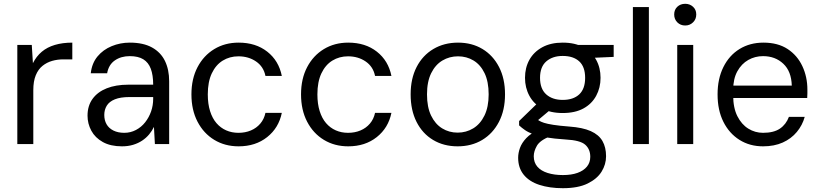

<svg xmlns="http://www.w3.org/2000/svg" viewBox="-20 -757 4307 1009"><path d="M71 0V-521H147L153 -425Q171 -461 199.5 -485Q228 -509 268.5 -521Q309 -533 360 -533V-445H312Q282 -445 254 -437Q226 -429 203.5 -411Q181 -393 168 -361.5Q155 -330 155 -283V0Z M621 12Q561 12 520.5 -10.5Q480 -33 460 -70Q440 -107 440 -149Q440 -201 466.5 -237.5Q493 -274 541 -293Q589 -312 654 -312H785Q785 -362 772.5 -395.5Q760 -429 733 -445.5Q706 -462 662 -462Q616 -462 583.5 -439.5Q551 -417 543 -372H457Q463 -425 492.5 -460.5Q522 -496 567 -514.5Q612 -533 662 -533Q733 -533 779 -507.5Q825 -482 847 -436.5Q869 -391 869 -330V0H794L789 -90Q779 -69 763.5 -50.5Q748 -32 727 -18Q706 -4 679.5 4Q653 12 621 12ZM633 -59Q666 -59 694.5 -74Q723 -89 743 -114.5Q763 -140 774 -171.5Q785 -203 785 -238V-247H661Q613 -247 583.5 -235Q554 -223 541 -201.5Q528 -180 528 -153Q528 -125 540 -104Q552 -83 576 -71Q600 -59 633 -59Z M1234 12Q1162 12 1106 -22Q1050 -56 1018 -117.5Q986 -179 986 -261Q986 -343 1018 -404Q1050 -465 1106 -499Q1162 -533 1234 -533Q1324 -533 1384.5 -485.5Q1445 -438 1461 -358H1375Q1365 -407 1325.5 -434Q1286 -461 1233 -461Q1187 -461 1150.5 -438.5Q1114 -416 1093 -371.5Q1072 -327 1072 -261Q1072 -211 1084 -173Q1096 -135 1117.5 -110Q1139 -85 1168.5 -72Q1198 -59 1233 -59Q1269 -59 1298.5 -71.5Q1328 -84 1348 -107.5Q1368 -131 1375 -164H1461Q1445 -85 1384 -36.5Q1323 12 1234 12Z M1810 12Q1738 12 1682 -22Q1626 -56 1594 -117.5Q1562 -179 1562 -261Q1562 -343 1594 -404Q1626 -465 1682 -499Q1738 -533 1810 -533Q1900 -533 1960.5 -485.5Q2021 -438 2037 -358H1951Q1941 -407 1901.5 -434Q1862 -461 1809 -461Q1763 -461 1726.5 -438.5Q1690 -416 1669 -371.5Q1648 -327 1648 -261Q1648 -211 1660 -173Q1672 -135 1693.5 -110Q1715 -85 1744.5 -72Q1774 -59 1809 -59Q1845 -59 1874.5 -71.5Q1904 -84 1924 -107.5Q1944 -131 1951 -164H2037Q2021 -85 1960 -36.5Q1899 12 1810 12Z M2385 12Q2312 12 2256 -21.5Q2200 -55 2169 -116.5Q2138 -178 2138 -261Q2138 -344 2169.5 -405Q2201 -466 2257.5 -499.5Q2314 -533 2387 -533Q2460 -533 2515.5 -499.5Q2571 -466 2602.5 -405Q2634 -344 2634 -261Q2634 -178 2602 -116.5Q2570 -55 2514 -21.5Q2458 12 2385 12ZM2385 -60Q2430 -60 2467 -82.5Q2504 -105 2526 -150Q2548 -195 2548 -261Q2548 -328 2526.5 -372.5Q2505 -417 2468.5 -439Q2432 -461 2387 -461Q2342 -461 2305 -439Q2268 -417 2246 -372.5Q2224 -328 2224 -261Q2224 -194 2245.5 -149.5Q2267 -105 2303.5 -82.5Q2340 -60 2385 -60Z M2938 232Q2868 232 2814.5 214.5Q2761 197 2732 161Q2703 125 2703 72Q2703 47 2712.5 20.5Q2722 -6 2745.5 -31Q2769 -56 2812 -76L2874 -42Q2818 -20 2801.5 9Q2785 38 2785 64Q2785 97 2804 119Q2823 141 2858 152Q2893 163 2938 163Q2983 163 3015 151.5Q3047 140 3064.5 118.5Q3082 97 3082 67Q3082 27 3055.5 3.5Q3029 -20 2952 -24Q2891 -28 2850 -35Q2809 -42 2783 -51.5Q2757 -61 2739.5 -73Q2722 -85 2708 -98V-121L2806 -216L2884 -190L2778 -101L2791 -138Q2802 -130 2812 -123.5Q2822 -117 2839 -111.5Q2856 -106 2887.5 -101Q2919 -96 2971 -92Q3042 -87 3084.5 -68Q3127 -49 3146 -16Q3165 17 3165 64Q3165 107 3141.5 145Q3118 183 3068 207.5Q3018 232 2938 232ZM2937 -163Q2873 -163 2829 -187Q2785 -211 2762 -253.5Q2739 -296 2739 -348Q2739 -401 2762 -442.5Q2785 -484 2829.5 -508.5Q2874 -533 2937 -533Q3002 -533 3046 -508.5Q3090 -484 3113 -442.5Q3136 -401 3136 -348Q3136 -296 3113 -253.5Q3090 -211 3046 -187Q3002 -163 2937 -163ZM2937 -232Q2993 -232 3024 -261Q3055 -290 3055 -348Q3055 -406 3024 -434.5Q2993 -463 2937 -463Q2884 -463 2851 -434.5Q2818 -406 2818 -348Q2818 -290 2850.5 -261Q2883 -232 2937 -232ZM3024 -450 2999 -521H3205V-458Z M3306 0V-720H3390V0Z M3539 0V-521H3623V0ZM3581 -623Q3556 -623 3539.5 -639.5Q3523 -656 3523 -681Q3523 -706 3539.5 -721.5Q3556 -737 3581 -737Q3605 -737 3622 -721.5Q3639 -706 3639 -681Q3639 -656 3622 -639.5Q3605 -623 3581 -623Z M3990 12Q3920 12 3866 -22Q3812 -56 3781.5 -117Q3751 -178 3751 -261Q3751 -343 3781.5 -404.5Q3812 -466 3866.5 -499.5Q3921 -533 3992 -533Q4068 -533 4119 -499.5Q4170 -466 4196.5 -409.5Q4223 -353 4223 -286Q4223 -276 4223 -266Q4223 -256 4222 -242H3814V-307H4141Q4139 -382 4096.5 -422Q4054 -462 3990 -462Q3948 -462 3912.5 -442Q3877 -422 3855 -382.5Q3833 -343 3833 -284V-256Q3833 -190 3855 -146.5Q3877 -103 3912.5 -81Q3948 -59 3990 -59Q4046 -59 4078.5 -81Q4111 -103 4126 -143H4209Q4197 -99 4167.5 -63.5Q4138 -28 4093.5 -8Q4049 12 3990 12Z"/></svg>

Font: DM Sans 10pt
Style: Regular
Weight: 400
Version: Version 4.004;gftools[0.9.30]